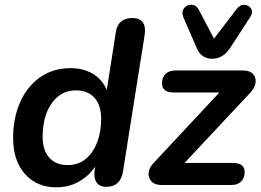

<svg xmlns="http://www.w3.org/2000/svg" viewBox="-20 -790 1114 820"><path d="M220 10Q137 10 86.5 -47Q36 -104 36 -201Q36 -285 65.5 -352.5Q95 -420 150.5 -459.5Q206 -499 282 -499Q335 -499 375.5 -475.5Q416 -452 436 -406L475 -654Q484 -713 547 -713Q576 -713 589.5 -695Q603 -677 598 -642L505 -56Q494 8 433 8Q404 8 391.5 -12.5Q379 -33 385 -67L387 -79Q359 -38 316.5 -14Q274 10 220 10ZM269 -85Q315 -85 346.5 -111.5Q378 -138 395 -182.5Q412 -227 412 -282Q412 -341 383.5 -372.5Q355 -404 305 -404Q260 -404 228 -378Q196 -352 179 -307.5Q162 -263 162 -207Q162 -148 190.5 -116.5Q219 -85 269 -85ZM669 0Q642 0 627.5 -14.5Q613 -29 614.5 -51Q616 -73 636 -94L917 -395H722Q672 -395 672 -434Q672 -460 687.5 -474.5Q703 -489 728 -489H1017Q1046 -489 1060 -474.5Q1074 -460 1071.5 -437.5Q1069 -415 1047 -392L768 -94H975Q1025 -94 1025 -55Q1025 -30 1010 -15Q995 0 969 0ZM887 -539Q839 -539 820 -585L763 -717Q756 -734 761.5 -747Q767 -760 779.5 -766Q792 -772 806 -768.5Q820 -765 828 -750L894 -625L991 -752Q1006 -771 1024.5 -769.5Q1043 -768 1052.5 -753Q1062 -738 1048 -716L964 -587Q933 -539 887 -539Z"/></svg>

Font: Nunito
Style: Bold Italic
Weight: 700
Italic angle: -9°
Designer: Vernon Adams
Foundry: Vernon Adams
Version: Version 3.601; ttfautohint (v1.8.2.53-6de2)